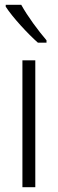

<svg xmlns="http://www.w3.org/2000/svg" viewBox="-20 -785 242 805"><path d="M69 -765H4V-757C33 -712 97 -643 139 -606H175V-616C140 -657 96 -716 69 -765ZM128 0V-532H74V0Z"/></svg>

Font: Noto Sans Devanagari Condensed Light
Style: Regular
Weight: 300
Width: 3
Designer: Jelle Bosma - Monotype Design Team
Foundry: Monotype Imaging Inc.
Version: Version 2.004